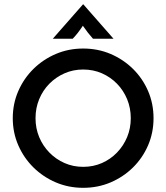

<svg xmlns="http://www.w3.org/2000/svg" viewBox="-20 -864 776 896"><path d="M368.1 12.5Q300 12.5 240.6 -12.8Q181.2 -38.2 136.1 -82.6Q91 -127.1 65.3 -186.1Q39.6 -245.1 39.6 -312.5Q39.6 -379.9 65.3 -438.9Q91 -497.9 136.1 -542.4Q181.2 -586.8 240.6 -612.2Q300 -637.5 368.1 -637.5Q436.8 -637.5 496.2 -612.2Q555.6 -586.8 600.7 -542.4Q645.8 -497.9 671.2 -438.9Q696.5 -379.9 696.5 -312.5Q696.5 -245.1 671.2 -186.1Q645.8 -127.1 600.7 -82.6Q555.6 -38.2 496.2 -12.8Q436.8 12.5 368.1 12.5ZM368.1 -85.4Q415.3 -85.4 455.6 -103.1Q495.8 -120.8 526 -152.1Q556.2 -183.3 573.3 -224.3Q590.3 -265.3 590.3 -312.5Q590.3 -359.7 573.3 -401Q556.2 -442.4 526 -473.3Q495.8 -504.2 455.6 -521.9Q415.3 -539.6 368.1 -539.6Q321.5 -539.6 281.2 -521.9Q241 -504.2 210.4 -473.3Q179.9 -442.4 162.8 -401Q145.8 -359.7 145.8 -312.5Q145.8 -265.3 162.8 -224.3Q179.9 -183.3 210.4 -152.1Q241 -120.8 281.2 -103.1Q321.5 -85.4 368.1 -85.4ZM226.4 -683.3 367.4 -843.8H368.8L509.7 -683.3H413.9Q401.4 -697.2 390.6 -711.1Q379.9 -725 366.7 -743.8Q354.2 -725 343.4 -711.1Q332.6 -697.2 319.4 -683.3Z"/></svg>

Font: Afacad Flux Medium
Style: Regular
Weight: 500
Designer: Kristian Moeller
Foundry: Dicotype
Version: Version 1.100